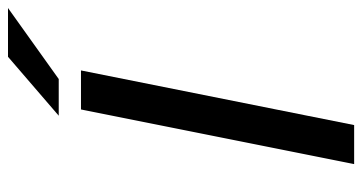

<svg xmlns="http://www.w3.org/2000/svg" viewBox="-238 -690 927 492"><g transform="rotate(-90 226.0 -443.5)"><path d="M176 -757H270L452 -887H327ZM52 0H152L292 -700H192Z"/></g></svg>

Font: AWKNG-Font Medium
Style: Italic
Weight: 500
Italic angle: -11.3°
Designer: Awakening Church
Foundry: Awakening Church
Version: Version 1.700;PS 001.700;hotconv 1.0.88;makeotf.lib2.5.64775